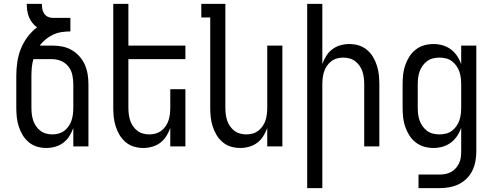

<svg xmlns="http://www.w3.org/2000/svg" viewBox="-20 -755 2540 990"><path d="M219 8Q194 8 170.5 1Q147 -6 128 -22Q109 -38 96.5 -59Q84 -80 76.5 -103.5Q69 -127 66.5 -151.5Q64 -176 64 -200V-363Q64 -398 69 -433.5Q74 -469 87 -502Q100 -535 121.5 -564Q143 -593 171 -614Q157 -624 146.5 -637.5Q136 -651 129.5 -667Q123 -683 120.5 -700.5Q118 -718 118 -735H196Q196 -722 198 -709.5Q200 -697 207 -686Q214 -675 225.5 -669Q237 -663 250 -663H343V-593Q320 -593 297.5 -589.5Q275 -586 254.5 -576.5Q234 -567 216 -552.5Q198 -538 185 -520H250Q276 -520 301.5 -515Q327 -510 349.5 -497Q372 -484 389.5 -464.5Q407 -445 417.5 -421Q428 -397 432 -371.5Q436 -346 436 -320V0H358V-95Q350 -73 337.5 -53Q325 -33 306.5 -19Q288 -5 265 1.5Q242 8 219 8ZM250 -62Q267 -62 283 -66.5Q299 -71 312 -81Q325 -91 334.5 -105Q344 -119 349 -134.5Q354 -150 356 -166.5Q358 -183 358 -200V-320Q358 -344 353 -368Q348 -392 333.5 -411Q319 -430 296.5 -440Q274 -450 250 -450H152Q146 -429 144 -407Q142 -385 142 -363V-200Q142 -183 144 -166.5Q146 -150 151 -134.5Q156 -119 165.5 -105Q175 -91 188 -81Q201 -71 217 -66.5Q233 -62 250 -62Z M719 8Q694 8 670.5 1Q647 -6 628 -22Q609 -38 596.5 -59Q584 -80 576.5 -103.5Q569 -127 566.5 -151.5Q564 -176 564 -200V-735H642V-520H936V-450H642V-200Q642 -183 644 -166.5Q646 -150 651 -134.5Q656 -119 665.5 -105Q675 -91 688 -81Q701 -71 717 -66.5Q733 -62 750 -62Q767 -62 783 -66.5Q799 -71 812 -81Q825 -91 834.5 -105Q844 -119 849 -134.5Q854 -150 856 -166.5Q858 -183 858 -200V-295H936V0H858V-95Q850 -73 837.5 -53Q825 -33 806.5 -19Q788 -5 765 1.5Q742 8 719 8Z M1219 8Q1194 8 1170.5 1Q1147 -6 1128 -22Q1109 -38 1096.5 -59Q1084 -80 1076.5 -103.5Q1069 -127 1066.5 -151.5Q1064 -176 1064 -200V-665H1018V-735H1142V-200Q1142 -183 1144 -166.5Q1146 -150 1151 -134.5Q1156 -119 1165.5 -105Q1175 -91 1188 -81Q1201 -71 1217 -66.5Q1233 -62 1250 -62Q1267 -62 1283 -66.5Q1299 -71 1312 -81Q1325 -91 1334.5 -105Q1344 -119 1349 -134.5Q1354 -150 1356 -166.5Q1358 -183 1358 -200V-520H1436V0H1358V-95Q1350 -73 1337.5 -53Q1325 -33 1306.5 -19Q1288 -5 1265 1.5Q1242 8 1219 8Z M1564 215V-735H1642V-425Q1650 -447 1662.5 -467Q1675 -487 1693.5 -501Q1712 -515 1735 -521.5Q1758 -528 1781 -528Q1806 -528 1829.5 -521Q1853 -514 1872 -498Q1891 -482 1903.5 -461Q1916 -440 1923.5 -416.5Q1931 -393 1933.5 -368.5Q1936 -344 1936 -320V0H1858V-320Q1858 -337 1856 -353.5Q1854 -370 1849 -385.5Q1844 -401 1834.5 -415Q1825 -429 1812 -439Q1799 -449 1783 -453.5Q1767 -458 1750 -458Q1733 -458 1717 -453.5Q1701 -449 1688 -439Q1675 -429 1665.5 -415Q1656 -401 1651 -385.5Q1646 -370 1644 -353.5Q1642 -337 1642 -320V215Z M2138 215V145H2246Q2262 145 2277.5 142Q2293 139 2306.5 131.5Q2320 124 2330.5 112Q2341 100 2347.5 86Q2354 72 2356 56.5Q2358 41 2358 25V-96Q2350 -73 2336.5 -53Q2323 -33 2304 -19Q2285 -5 2262 1.5Q2239 8 2215 8Q2190 8 2166 1Q2142 -6 2122.5 -21.5Q2103 -37 2090 -58Q2077 -79 2069 -102.5Q2061 -126 2058.5 -150.5Q2056 -175 2056 -200V-320Q2056 -345 2058.5 -369.5Q2061 -394 2069 -417.5Q2077 -441 2090 -462Q2103 -483 2122.5 -498.5Q2142 -514 2166 -521Q2190 -528 2215 -528Q2239 -528 2262 -521.5Q2285 -515 2304 -501Q2323 -487 2336.5 -467Q2350 -447 2358 -424V-520H2436V25Q2436 51 2431.5 76Q2427 101 2416 124Q2405 147 2386.5 165.5Q2368 184 2345 195Q2322 206 2297 210.5Q2272 215 2246 215ZM2246 -62Q2263 -62 2279.5 -66Q2296 -70 2309.5 -80Q2323 -90 2333 -104Q2343 -118 2348.5 -134Q2354 -150 2356 -166.5Q2358 -183 2358 -200V-320Q2358 -337 2356 -353.5Q2354 -370 2348.5 -386Q2343 -402 2333 -416Q2323 -430 2309.5 -440Q2296 -450 2279.5 -454Q2263 -458 2246 -458Q2229 -458 2212.5 -454Q2196 -450 2182.5 -440Q2169 -430 2159 -416Q2149 -402 2143.5 -386Q2138 -370 2136 -353.5Q2134 -337 2134 -320V-200Q2134 -183 2136 -166.5Q2138 -150 2143.5 -134Q2149 -118 2159 -104Q2169 -90 2182.5 -80Q2196 -70 2212.5 -66Q2229 -62 2246 -62Z"/></svg>

Font: Huly
Style: Regular
Weight: 400
Designer: Belleve Invis
Foundry: Belleve Invis
Version: Version 33.2.5; ttfautohint (v1.8.4)